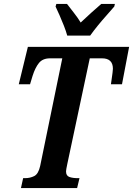

<svg xmlns="http://www.w3.org/2000/svg" viewBox="-20 -951 673 971"><path d="M86 0 97 -50H107Q132 -50 153 -60.5Q174 -71 183 -111L295 -656H233Q196 -656 177 -632.5Q158 -609 145 -568L132 -525H75L121 -714H633L597 -525H541Q542 -533 544.5 -549.5Q547 -566 549 -582Q551 -598 551 -603Q551 -656 496 -656H434L320 -120Q317 -105 315.5 -97Q314 -89 314 -84Q314 -62 331 -56Q348 -50 373 -50H382L370 0ZM320 -771Q314 -793 303.5 -820Q293 -847 281.5 -873Q270 -899 261 -918L265 -931H319Q332 -914 353.5 -886.5Q375 -859 388 -837Q411 -859 442 -887Q473 -915 492 -931H561L558 -918Q542 -899 519.5 -874Q497 -849 475 -822Q453 -795 436 -771Z"/></svg>

Font: Noto Serif ExtraCondensed
Style: Bold Italic
Weight: 700
Width: 2
Italic angle: -12°
Designer: Monotype Design Team
Foundry: Monotype Imaging Inc.
Version: Version 2.013; ttfautohint (v1.8.4.7-5d5b)